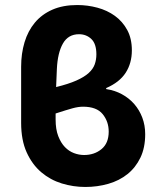

<svg xmlns="http://www.w3.org/2000/svg" viewBox="-20 -731 632 763"><path d="M319 12Q271 12 225.5 -2Q180 -16 144 -46.5Q108 -77 86 -125.5Q64 -174 64 -243V-466Q64 -518 77.5 -563Q91 -608 118.5 -641Q146 -674 188 -692.5Q230 -711 287 -711Q328 -711 367 -700.5Q406 -690 436.5 -668Q467 -646 485.5 -612Q504 -578 504 -531Q504 -480 479.5 -442Q455 -404 402 -381V-377Q436 -372 464.5 -356.5Q493 -341 513.5 -317.5Q534 -294 545.5 -263.5Q557 -233 557 -198Q557 -144 538 -104.5Q519 -65 486.5 -39Q454 -13 410.5 -0.5Q367 12 319 12ZM206 -457Q204 -419 203 -385Q252 -397 283.5 -411Q315 -425 332.5 -441Q350 -457 356.5 -475.5Q363 -494 363 -515Q363 -557 343 -576Q323 -595 294 -595Q251 -595 230 -558Q209 -521 206 -457ZM314 -115Q355 -115 383.5 -138.5Q412 -162 412 -208Q412 -248 388 -277.5Q364 -307 310 -307Q291 -307 267.5 -300.5Q244 -294 201 -280V-256Q201 -217 211.5 -190Q222 -163 238 -146.5Q254 -130 274 -122.5Q294 -115 314 -115Z"/></svg>

Font: hySource Sans Pro
Style: Bold
Weight: 700
Designer: Paul D. Hunt
Foundry: Adobe Systems Incorporated
Version: Version 2.021;PS 2.000;hotconv 1.0.86;makeotf.lib2.5.63406